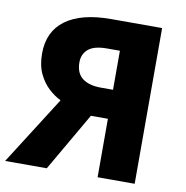

<svg xmlns="http://www.w3.org/2000/svg" viewBox="-87 -791 838 867"><g transform="rotate(10 332.0 -357.0)"><path d="M339 -268 184 0H-7L192 -313Q163 -327 136 -352Q109 -377 91 -415Q73 -453 73 -507Q73 -608 145 -661Q217 -714 353 -714H587V0H417V-268ZM358 -580Q299 -580 272.5 -557.5Q246 -535 246 -497Q246 -448 276 -424.5Q306 -401 362 -401H417V-580Z"/></g></svg>

Font: Noto Sans ExtraBold
Style: Regular
Weight: 800
Designer: Monotype Design Team
Foundry: Monotype Imaging Inc.
Version: Version 2.007